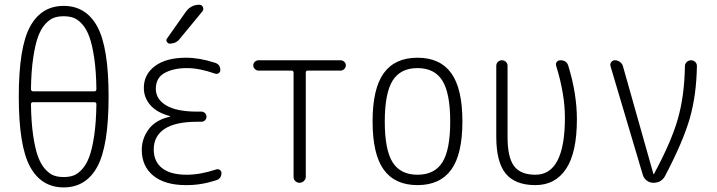

<svg xmlns="http://www.w3.org/2000/svg" viewBox="-20 -775 3040 814"><path d="M120.1 -341.8Q111.3 -341.8 111.3 -333Q112.3 -256.8 120.6 -200.7Q128.9 -144.5 141.1 -111.3Q153.3 -78.1 171.4 -58.1Q189.5 -38.1 207.5 -31.2Q225.6 -24.4 250 -24.4Q274.4 -24.4 292.5 -31.2Q310.5 -38.1 328.6 -58.1Q346.7 -78.1 358.9 -111.3Q371.1 -144.5 379.4 -200.7Q387.7 -256.8 388.7 -333Q388.7 -341.8 379.9 -341.8ZM111.3 -397.5Q111.3 -388.7 120.1 -387.7H379.9Q388.7 -387.7 388.7 -397.5Q387.7 -473.6 379.4 -529.3Q371.1 -585 358.9 -618.7Q346.7 -652.3 328.6 -672.4Q310.5 -692.4 292.5 -699.2Q274.4 -706.1 250 -706.1Q225.6 -706.1 207.5 -699.2Q189.5 -692.4 171.4 -672.4Q153.3 -652.3 141.1 -618.7Q128.9 -585 120.6 -528.8Q112.3 -472.7 111.3 -397.5ZM392.6 -68.4Q344.7 19.5 250 19.5Q155.3 19.5 107.4 -68.4Q59.6 -156.2 59.6 -365.2Q59.6 -574.2 107.4 -662.1Q155.3 -750 250 -750Q344.7 -750 392.6 -662.1Q440.4 -574.2 440.4 -365.2Q440.4 -156.2 392.6 -68.4Z M700.2 -280.3Q701.2 -280.3 701.2 -281.2Q701.2 -283.2 699.2 -283.2Q644.5 -297.9 617.2 -329.6Q589.8 -361.3 589.8 -402.3Q589.8 -460 637.2 -495.1Q684.6 -530.3 768.6 -530.3Q826.2 -530.3 891.6 -508.8Q914.1 -502 914.1 -477.5Q914.1 -469.7 907.2 -464.8Q900.4 -460 891.6 -462.9Q825.2 -486.3 772.5 -486.3Q715.8 -486.3 678.2 -465.8Q640.6 -445.3 640.6 -398.4Q640.6 -354.5 684.6 -328.1Q728.5 -301.8 815.4 -301.8H834Q842.8 -301.8 849.1 -295.4Q855.5 -289.1 855.5 -280.3Q855.5 -271.5 849.1 -265.1Q842.8 -258.8 834 -258.8H815.4Q723.6 -258.8 677.7 -228.5Q631.8 -198.2 631.8 -141.6Q631.8 -89.8 667.5 -62Q703.1 -34.2 771.5 -34.2Q829.1 -34.2 896.5 -56.6Q904.3 -59.6 911.6 -54.7Q918.9 -49.8 918.9 -42Q918.9 -17.6 896.5 -10.7Q830.1 10.7 768.6 9.8Q678.7 9.8 629.9 -30.3Q581.1 -70.3 581.1 -139.6Q581.1 -187.5 610.4 -227.1Q639.6 -266.6 700.2 -280.3ZM767.6 -724.6Q789.1 -754.9 825.2 -754.9Q835.9 -754.9 840.3 -745.1Q844.7 -735.4 837.9 -726.6L742.2 -610.4Q727.5 -590.8 700.2 -589.8Q692.4 -589.8 687.5 -597.7Q682.6 -605.5 688.5 -612.3Z M1076.2 -475.6Q1067.4 -475.6 1060.5 -482.4Q1053.7 -489.3 1053.7 -498Q1053.7 -506.8 1060.5 -513.2Q1067.4 -519.5 1076.2 -519.5H1423.8Q1432.6 -519.5 1439.5 -513.2Q1446.3 -506.8 1446.3 -498Q1446.3 -489.3 1439.5 -482.4Q1432.6 -475.6 1423.8 -475.6H1284.2Q1276.4 -475.6 1276.4 -466.8V-25.4Q1276.4 -15.6 1268.6 -7.8Q1260.7 0 1250 0Q1240.2 0 1232.4 -6.8Q1224.6 -13.7 1224.6 -25.4V-466.8Q1224.6 -475.6 1215.8 -475.6Z M1855.5 -433.1Q1822.3 -486.3 1750 -486.3Q1677.7 -486.3 1644.5 -433.1Q1611.3 -379.9 1611.3 -259.8Q1611.3 -139.6 1644.5 -86.9Q1677.7 -34.2 1750 -34.2Q1822.3 -34.2 1855.5 -86.9Q1888.7 -139.6 1888.7 -259.8Q1888.7 -379.9 1855.5 -433.1ZM1893.1 -55.7Q1845.7 9.8 1750 9.8Q1654.3 9.8 1606.9 -55.7Q1559.6 -121.1 1559.6 -260.3Q1559.6 -399.4 1606.9 -464.8Q1654.3 -530.3 1750 -530.3Q1845.7 -530.3 1893.1 -464.8Q1940.4 -399.4 1940.4 -260.3Q1940.4 -121.1 1893.1 -55.7Z M2250 9.8Q2164.1 9.8 2124 -39.1Q2084 -87.9 2084 -195.3V-496.1Q2084 -505.9 2090.8 -512.7Q2097.7 -519.5 2107.9 -519.5Q2118.2 -519.5 2125 -512.7Q2131.8 -505.9 2131.8 -496.1V-193.4Q2131.8 -108.4 2159.2 -71.3Q2186.5 -34.2 2250 -34.2Q2375 -34.2 2375 -276.4Q2375 -376 2337.9 -496.1Q2335 -504.9 2340.3 -512.2Q2345.7 -519.5 2356.4 -519.5Q2382.8 -519.5 2389.6 -495.1Q2425.8 -377 2425.8 -269.5Q2425.8 -127.9 2379.9 -59.1Q2334 9.8 2250 9.8Z M2705.1 -34.2 2568.4 -494.1Q2565.4 -503.9 2571.3 -511.7Q2577.1 -519.5 2586.9 -519.5Q2598.6 -519.5 2608.4 -512.2Q2618.2 -504.9 2621.1 -494.1L2750 -38.1Q2750 -37.1 2751 -37.1Q2752.9 -37.1 2752.9 -38.1Q2826.2 -173.8 2854 -271.5Q2881.8 -369.1 2883.8 -495.1Q2883.8 -504.9 2891.6 -512.2Q2899.4 -519.5 2909.7 -519.5Q2919.9 -519.5 2927.2 -512.7Q2934.6 -505.9 2934.6 -495.1Q2932.6 -371.1 2904.3 -272.9Q2876 -174.8 2800.8 -31.2Q2785.2 0 2750 0Q2734.4 0 2721.7 -9.8Q2709 -19.5 2705.1 -34.2Z"/></svg>

Font: Rounded-X Mgen+ 2m light
Style: Regular
Weight: 200
Designer: [Source Han Sans]
Ryoko NISHIZUKA  (kana & ideographs); Paul D. Hunt (Latin, Greek & Cyrillic); Wenlong ZHANG  (bopomofo
Version: Version 1.059.20150602